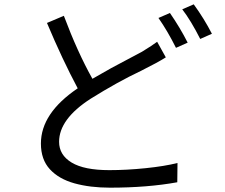

<svg xmlns="http://www.w3.org/2000/svg" viewBox="-20 -833 1040 887"><path d="M488 34Q396 34 324 14Q252 -6 210.5 -51Q169 -96 169 -170Q169 -310 339 -425Q268 -558 197 -727L275 -760Q338 -592 407 -469Q496 -521 572 -560L636 -594Q685 -624 706 -640L746 -568Q710 -545 630 -505Q524 -455 399 -377Q253 -283 253 -178Q253 -117 311 -82Q369 -47 485 -47Q565 -47 652.5 -56Q740 -65 800 -80L799 9Q661 34 488 34ZM793 -612Q754 -690 712 -750L765 -773Q812 -705 847 -636ZM905 -653Q862 -738 822 -790L875 -813Q923 -747 959 -677Z"/></svg>

Font: Source Han Sans & Saira Hybrid
Style: Regular
Weight: 400
Designer: Ryoko NISHIZUKA 西塚涼子 (kana & ideographs); Paul D. Hunt (Latin, Greek & Cyrillic); Wenlong ZHANG 张文龙 (bopomofo); Sandoll 
Foundry: Adobe Systems Incorporated
Version: Version 1.00;August 2, 2021;FontCreator 13.0.0.2675 64-bit